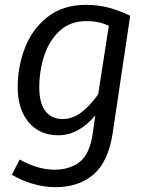

<svg xmlns="http://www.w3.org/2000/svg" viewBox="-20 -558 617 792"><path d="M517 -493 445 -10Q427 109 366 161.5Q305 214 209 214Q162 214 114.5 200Q67 186 29 163L61 100Q136 142 205 142Q268 142 309.5 109.5Q351 77 363 -11L373 -82Q342 -44 303 -22Q264 0 221 0Q143 0 98 -54Q53 -108 53 -199Q53 -282 82.5 -359.5Q112 -437 175.5 -487.5Q239 -538 335 -538Q385 -538 428 -526.5Q471 -515 517 -493ZM142 -198Q142 -132 167.5 -99.5Q193 -67 238 -67Q279 -67 315 -94Q351 -121 385 -169L429 -452Q406 -462 384.5 -466.5Q363 -471 336 -471Q270 -471 226.5 -431Q183 -391 162.5 -328.5Q142 -266 142 -198Z"/></svg>

Font: Fira Sans TEST Book
Style: Italic
Weight: 350
Italic angle: -8°
Designer: Carrois Corporate & Edenspiekermann AG
Foundry: Carrois Corporate GbR & Edenspiekermann AG
Version: Version 4.201